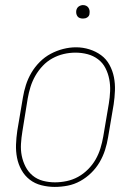

<svg xmlns="http://www.w3.org/2000/svg" viewBox="-20 -727 540 755"><path d="M195 8Q169 8 143 1.5Q117 -5 97 -20.5Q77 -36 64.5 -58.5Q52 -81 47 -106.5Q42 -132 43 -159Q44 -186 48 -213L70 -343Q74 -368 82 -393Q90 -418 103.5 -441Q117 -464 136.5 -483.5Q156 -503 179.5 -515.5Q203 -528 228.5 -534.5Q254 -541 279 -541Q306 -541 331.5 -533Q357 -525 377.5 -510Q398 -495 410.5 -472Q423 -449 428 -423.5Q433 -398 432 -371Q431 -344 427 -317L405 -187Q401 -162 393 -137Q385 -112 371.5 -89Q358 -66 338.5 -47Q319 -28 295.5 -15Q272 -2 246.5 3Q221 8 195 8ZM196 -10Q219 -10 242.5 -15Q266 -20 287 -31.5Q308 -43 326 -61Q344 -79 356 -100Q368 -121 375 -144Q382 -167 386 -190L408 -320Q412 -344 413 -368.5Q414 -393 409.5 -416Q405 -439 394.5 -459.5Q384 -480 365.5 -494Q347 -508 324 -514Q301 -520 277 -520Q253 -520 230 -514.5Q207 -509 186 -497.5Q165 -486 148 -468Q131 -450 119 -429Q107 -408 100 -385.5Q93 -363 89 -340L68 -210Q64 -186 62.5 -161.5Q61 -137 65.5 -114.5Q70 -92 80.5 -71.5Q91 -51 108.5 -36.5Q126 -22 149 -16Q172 -10 196 -10ZM306 -654Q300 -654 294 -656Q288 -658 284.5 -663Q281 -668 280 -674Q279 -680 280 -686Q281 -691 283.5 -695Q286 -699 289.5 -701.5Q293 -704 297.5 -705.5Q302 -707 306 -707Q313 -707 318.5 -704.5Q324 -702 327.5 -697Q331 -692 332 -686Q333 -680 332 -674Q332 -669 329.5 -665Q327 -661 323 -658.5Q319 -656 315 -655Q311 -654 306 -654Z"/></svg>

Font: Iosevka Slab Thin Oblique
Style: Regular
Weight: 100
Italic angle: -9°
Monospace: yes
Designer: Belleve Invis
Foundry: Belleve Invis
Version: Version 11.1.0; ttfautohint (v1.8.3)